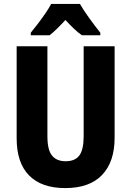

<svg xmlns="http://www.w3.org/2000/svg" viewBox="-20 -950 669 980"><path d="M565 -247Q565 -124 501 -57Q437 10 313 10Q192 10 128.5 -54.5Q65 -119 65 -244V-714H222V-254Q222 -185 245.5 -156Q269 -127 315 -127Q363 -127 385 -156.5Q407 -186 407 -255V-714H565ZM388 -930Q407 -897 435.5 -857.5Q464 -818 492 -783V-770H398Q378 -784 357.5 -803.5Q337 -823 314 -848Q291 -823 270.5 -803Q250 -783 233 -770H137V-783Q153 -802 173.5 -829Q194 -856 212.5 -883Q231 -910 241 -930Z"/></svg>

Font: Noto Sans Armenian Condensed ExtraBold
Style: Regular
Weight: 800
Width: 3
Designer: Monotype Design Team
Foundry: Monotype Imaging Inc.
Version: Version 2.008; ttfautohint (v1.8.4.7-5d5b)